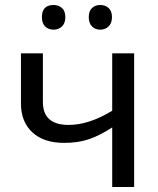

<svg xmlns="http://www.w3.org/2000/svg" viewBox="-20 -750 633 770"><path d="M148 -681Q148 -730 195 -730Q215 -730 228.5 -718Q242 -706 242 -681Q242 -657 228.5 -644Q215 -631 195 -631Q174 -631 161 -644Q148 -657 148 -681ZM336 -681Q336 -706 349 -718Q362 -730 382 -730Q402 -730 415.5 -718Q429 -706 429 -681Q429 -657 415.5 -644Q402 -631 382 -631Q362 -631 349 -644Q336 -657 336 -681ZM152 -536V-341Q152 -249 255 -249Q337 -249 430 -306V-536H518V0H430V-239Q381 -207 337.5 -192Q294 -177 237 -177Q155 -177 109.5 -219.5Q64 -262 64 -335V-536Z"/></svg>

Font: Advent Sans Logo
Style: Regular
Weight: 400
Designer: Types & Symbols
Foundry: Types & Symbols
Version: Version 1.002